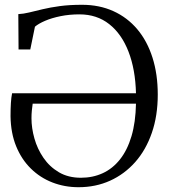

<svg xmlns="http://www.w3.org/2000/svg" viewBox="-20 -771 710 802"><path d="M308 11Q250 11 199 -8.8Q148 -28.5 109 -66.8Q70 -105 47.5 -160Q25 -215 24 -285.5Q24 -316.5 25.5 -340.5Q27 -364.5 30.5 -381.5H548Q545.5 -481 516.8 -555.2Q488 -629.5 436.2 -670.2Q384.5 -711 312 -711Q270 -711 233 -703.5Q196 -696 168.2 -684Q140.5 -672 126 -659.5L106.5 -564.5H57.5L56.5 -712Q77.5 -713 102.2 -719Q127 -725 158.2 -732.5Q189.5 -740 229.8 -745.5Q270 -751 322.5 -751Q395 -751 453.5 -724.5Q512 -698 553.5 -648.8Q595 -599.5 617 -530.2Q639 -461 639 -376Q639 -287.5 614.2 -216Q589.5 -144.5 544.8 -94Q500 -43.5 439.8 -16.2Q379.5 11 308 11ZM318 -28.5Q367.5 -28.5 409 -47.5Q450.5 -66.5 481.2 -105.2Q512 -144 529.2 -202Q546.5 -260 548 -338H116.5Q114.5 -324.5 113 -309.2Q111.5 -294 111.5 -277Q111.5 -236 123.8 -192.5Q136 -149 161.5 -111.8Q187 -74.5 226 -51.5Q265 -28.5 318 -28.5Z"/></svg>

Font: Merriweather 60pt Light
Style: Regular
Weight: 300
Version: Version 2.100